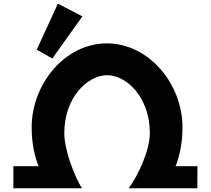

<svg xmlns="http://www.w3.org/2000/svg" viewBox="-20 -1002 1120 1020"><path d="M175.2 -738.3 257.9 -691.3 417.8 -915.2 287.5 -982.4ZM664 -2C711 -66 776.1 -199.5 776.1 -295.5C776.1 -484.5 652.4 -602.5 549.3 -602.5C445.3 -602.5 321.6 -484.5 321.6 -295.5C321.6 -199.5 379.3 -58 415.3 -2H51V-119H185C166.8 -164.3 148.2 -233.1 148.2 -324.5C148.2 -557.5 326.3 -771.5 547.4 -771.5C769.5 -771.5 949.4 -558.5 949.4 -324.5C949.4 -233.1 930.9 -164.3 912.7 -119H1029L1028.2 -2Z"/></svg>

Font: Sztylet
Style: Bd
Weight: 700
Foundry: Cannot Into Space Fonts, PlusOne Fonts
Version: Version 0.12